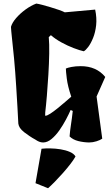

<svg xmlns="http://www.w3.org/2000/svg" viewBox="-20 -776 607 1059"><path d="M217.8 9.8Q206.1 9.8 195.6 5.4Q185.1 1 175.3 -5.9Q158.2 -15.1 142.1 -26.1Q126 -37.1 113.8 -46.4Q97.2 -59.6 90.1 -70.6Q83 -81.5 81.1 -93.8Q79.1 -131.3 76.2 -185.8Q73.2 -240.2 69.3 -299.3Q64.5 -378.9 57.6 -452.9Q50.8 -526.9 45.4 -571.8Q43.9 -584.5 42.2 -603.5Q40.5 -622.6 40.5 -627.9Q46.9 -650.9 69.1 -676.5Q91.3 -702.1 121.3 -723.9Q151.4 -745.6 180.2 -756.3Q191.4 -754.9 212.6 -749.3Q233.9 -743.7 258.5 -736.3Q283.2 -729 304.7 -721.4Q326.2 -713.9 337.4 -708L504.9 -723.1Q514.6 -676.8 510.3 -637Q505.9 -597.2 493.4 -566.7Q481 -536.1 466.6 -517.1Q452.1 -498 441.9 -493.2Q419.9 -498 386.5 -510.7Q353 -523.4 319.1 -542Q285.2 -560.5 260.7 -582L249 -571.3Q252.4 -535.6 251.5 -480.5Q250.5 -425.3 246.8 -364Q243.2 -302.7 238.5 -247.6Q233.9 -192.4 229.5 -156.2L229 -138.2L230.5 -137.7Q239.3 -137.2 257.6 -149.2Q275.9 -161.1 297.4 -178.5Q318.8 -195.8 339.4 -213.6Q359.9 -231.4 373 -242.7Q353.5 -300.8 348.4 -342.5Q343.3 -384.3 343.3 -397.9Q351.6 -402.3 374.3 -406.7Q397 -411.1 425.3 -411.1Q511.7 -411.1 560.5 -351.6L512.7 -243.7L543.9 -11.2Q533.2 -3.4 512.5 3.2Q491.7 9.8 471.2 9.8Q440.9 9.3 411.6 2Q382.3 -5.4 363.8 -23.4Q366.2 -55.2 371.3 -87.9Q376.5 -120.6 381.3 -164.1L369.6 -169.4Q359.9 -147 343.8 -116.5Q327.6 -85.9 307.4 -57.1Q287.1 -28.3 264.2 -9.3Q241.2 9.8 217.8 9.8ZM245.1 262.2 175.8 234.4 209 44.4Q230 42 258.1 42.5Q286.1 43 314.5 47.6Q342.8 52.2 365 61.8Q387.2 71.3 396.5 86.9Q387.2 104 368.7 128.2Q350.1 152.3 327.4 178Q304.7 203.6 282.7 226.1Q260.7 248.5 245.1 262.2Z"/></svg>

Font: Fruktur
Style: Regular
Weight: 400
Designer: Viktoriya Grabowska, Eben Sorkin
Foundry: Viktoriya Grabowska
Version: Version 1.008; ttfautohint (v1.8.4.7-5d5b)